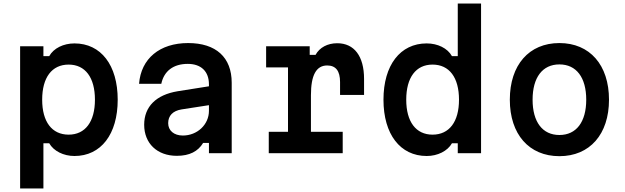

<svg xmlns="http://www.w3.org/2000/svg" viewBox="-20 -868 3540 1088"><path d="M94 200H226V-56H259C284 -12 340 16 402 16C552 16 647 -107 647 -303C647 -499 552 -622 402 -622C340 -622 284 -595 259 -550H226V-606H94ZM219 -303C219 -429 274 -502 369 -502C463 -502 518 -429 518 -303C518 -178 463 -105 369 -105C274 -105 219 -178 219 -303Z M768 -393H894C909 -465 962 -506 1044 -506C1120 -506 1164 -463 1164 -390V-379L987 -351C865 -331 797 -264 797 -161C797 -56 870 15 982 15C1054 15 1102 -10 1131 -58H1164V0H1293V-399C1293 -543 1204 -624 1046 -624C885 -624 779 -536 768 -393ZM933 -170C933 -212 959 -240 1009 -248L1164 -272V-240C1164 -162 1098 -100 1016 -100C966 -100 933 -128 933 -170Z M1488 -606V-486H1612V-121H1503V0H1922V-121H1742V-329C1742 -442 1772 -497 1834 -497C1883 -497 1907 -466 1907 -403V-330H2043V-421C2043 -550 1987 -623 1891 -623C1836 -623 1791 -599 1768 -557H1735V-606Z M2398 16C2460 16 2516 -12 2541 -56H2574V0H2706V-848H2574V-550H2541C2516 -595 2460 -622 2398 -622C2248 -622 2153 -499 2153 -303C2153 -107 2248 16 2398 16ZM2282 -303C2282 -429 2337 -502 2431 -502C2526 -502 2581 -429 2581 -303C2581 -178 2526 -105 2431 -105C2337 -105 2282 -178 2282 -303Z M3150 17C3322 17 3431 -107 3431 -303C3431 -500 3322 -624 3150 -624C2978 -624 2869 -500 2869 -303C2869 -107 2978 17 3150 17ZM2998 -303C2998 -429 3054 -503 3150 -503C3246 -503 3302 -429 3302 -303C3302 -177 3246 -103 3150 -103C3054 -103 2998 -177 2998 -303Z"/></svg>

Font: Martian Mono Std Md
Style: Regular
Weight: 500
Monospace: yes
Designer: Roman Shamin
Foundry: Evil Martians
Version: Version 1.000